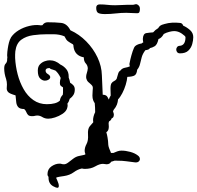

<svg xmlns="http://www.w3.org/2000/svg" viewBox="-25 -782 940 914"><path d="M229 105Q206 93 206 64V60Q201 55 201 48Q201 23 220 10Q239 -3 258 -3Q265 -3 268.5 -1.5Q272 0 280 0Q289 0 300 -8.5Q311 -17 323.5 -26.5Q336 -36 349 -39L377 -45L382 -48L381 -50Q378 -58 378 -64Q378 -80 387 -96.5Q396 -113 394 -141Q392 -168 402 -180.5Q412 -193 419 -200Q418 -203 418 -210Q418 -218 420.5 -228Q423 -238 428 -248Q428 -259 427.5 -270Q427 -281 426 -291Q422 -296 418.5 -305Q415 -314 415 -327Q415 -341 416 -349.5Q417 -358 417 -363Q417 -369 414.5 -373Q412 -377 404 -384Q393 -392 389 -400Q385 -408 385 -415Q385 -425 388.5 -435Q392 -445 393 -457Q392 -471 383 -480.5Q374 -490 374 -509Q331 -517 325 -559Q325 -562 324.5 -565.5Q324 -569 322 -571Q306 -580 298 -586Q290 -592 282 -609Q258 -619 229 -619H199Q166 -619 133 -614.5Q100 -610 76.5 -593Q53 -576 48 -538Q47 -531 47 -522.5Q47 -514 47 -506Q49 -467 59 -428.5Q69 -390 87.5 -357.5Q106 -325 134 -305.5Q162 -286 198 -286Q242 -286 260 -303Q262 -319 274 -331Q275 -336 275 -341.5Q275 -347 275 -354V-366Q268 -370 264 -374Q260 -378 260 -387Q260 -398 264 -411Q253 -434 239 -446Q233 -448 228 -450Q223 -452 218 -453Q215 -454 211 -458Q192 -458 192 -446Q192 -436 202 -430Q214 -423 214 -415Q214 -408 206.5 -403Q199 -398 189 -398Q177 -398 166 -408.5Q155 -419 155 -446Q155 -465 165 -475.5Q175 -486 188 -490.5Q201 -495 211 -495Q226 -495 239 -489.5Q252 -484 262 -475Q279 -467 290.5 -453Q302 -439 302 -418V-413Q304 -407 306 -401Q308 -395 309 -388Q318 -383 324.5 -375.5Q331 -368 331 -356Q331 -340 324.5 -330Q318 -320 311 -315L307 -312Q305 -305 302.5 -299.5Q300 -294 296 -289Q296 -287 296.5 -284.5Q297 -282 297 -280Q297 -274 294 -265Q289 -251 272.5 -240Q256 -229 237 -223Q218 -217 205 -217Q189 -217 177 -224.5Q165 -232 153 -232Q146 -232 141 -230.5Q136 -229 128 -229Q114 -229 108.5 -235Q103 -241 100 -249Q97 -257 90 -263Q69 -263 61 -273Q53 -283 52 -298.5Q51 -314 49 -328Q21 -336 14 -343.5Q7 -351 7 -361Q7 -366 7.5 -370.5Q8 -375 8 -380Q8 -393 4 -406Q-5 -432 -5 -456Q-5 -472 1.5 -478.5Q8 -485 9 -495Q9 -498 9 -501Q9 -504 10 -508Q10 -511 9.5 -513.5Q9 -516 9 -519Q9 -528 10 -536Q11 -544 12 -551Q14 -565 17.5 -579Q21 -593 28 -605Q41 -624 64 -638Q87 -652 114.5 -658.5Q142 -665 165 -662Q168 -661 171 -661.5Q174 -662 177 -662Q186 -676 202 -676Q238 -676 266 -673Q294 -670 310 -638Q352 -619 385.5 -585Q419 -551 439 -509Q459 -467 460 -423L464 -331Q476 -331 483 -325Q486 -323 493 -308Q495 -315 497.5 -319.5Q500 -324 502 -327Q502 -335 501.5 -343Q501 -351 501 -360Q501 -379 506 -386Q511 -393 518 -396Q525 -399 530 -406Q535 -424 538 -433Q541 -442 548 -446Q556 -457 570 -459.5Q584 -462 593 -466Q591 -474 591 -477Q591 -480 595.5 -499Q600 -518 606.5 -538Q613 -558 619 -563Q625 -568 633 -571Q641 -574 649 -575Q653 -579 657 -580Q656 -585 655.5 -589Q655 -593 655 -597Q656 -622 672 -624.5Q688 -627 704 -628Q709 -634 715 -639Q721 -644 728 -648Q732 -655 737.5 -659.5Q743 -664 759 -668Q776 -673 794.5 -674Q813 -675 830 -673Q843 -673 847 -660Q865 -652 880 -638.5Q895 -625 895 -605Q895 -590 890 -572Q885 -554 871.5 -541Q858 -528 832 -528Q823 -528 818.5 -533.5Q814 -539 814 -546Q814 -553 818.5 -558.5Q823 -564 832 -564Q858 -567 858 -605Q858 -610 840.5 -622Q823 -634 804 -634Q795 -634 781 -630.5Q767 -627 754 -620V-619Q743 -600 729 -596V-594Q723 -569 711.5 -562Q700 -555 689 -553Q686 -548 680.5 -546Q675 -544 667 -543Q654 -526 649.5 -509Q645 -492 641.5 -477Q638 -462 628 -450Q626 -430 616.5 -423.5Q607 -417 581 -416Q580 -400 573.5 -378.5Q567 -357 557 -338Q547 -319 537 -309Q536 -296 531.5 -284Q527 -272 516 -259L513 -252Q515 -246 516 -242.5Q517 -239 517 -238Q517 -228 514 -224Q511 -220 506 -218Q505 -213 501.5 -209.5Q498 -206 494 -204Q492 -198 492 -196Q492 -192 492.5 -188Q493 -184 493 -179Q493 -172 491 -165Q489 -158 482 -153H481Q485 -140 487 -127Q490 -109 490 -100.5Q490 -92 492 -84Q494 -76 502 -58L503 -54H515Q524 -58 533.5 -61.5Q543 -65 553 -65Q573 -65 595 -59Q617 -53 631 -42Q641 -35 641 -25Q641 -18 635 -13Q629 -8 618 -9Q593 -12 575.5 -14.5Q558 -17 533 -17H520Q516 -16 512.5 -14.5Q509 -13 504 -12Q498 0 482 0Q478 0 474 -1Q470 -2 465 -2Q449 -2 428.5 10Q408 22 379 22Q375 22 371.5 21.5Q368 21 365 20Q345 24 326 38Q307 52 280 56Q274 57 260.5 59Q247 61 242 64Q242 65 248.5 79Q255 93 255 103Q255 112 248 112Q242 112 229 105ZM475 -715Q453 -715 443 -720Q433 -725 433 -745Q433 -761 450 -761Q470 -761 486 -759Q502 -757 523 -757Q539 -757 551.5 -758Q564 -759 577 -759H604Q611 -759 615 -760.5Q619 -762 623 -762Q629 -762 635 -756Q641 -750 641 -741V-738Q641 -732 639 -725.5Q637 -719 628 -719Q614 -719 601 -720Q588 -721 576 -721Q551 -721 525.5 -718Q500 -715 475 -715Z"/></svg>

Font: RU Serius
Style: Regular
Weight: 400
Designer: Robert E. Leuschke
Foundry: Robert E. Leuschke
Version: Version 1.011; ttfautohint (v1.8.3)